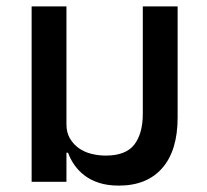

<svg xmlns="http://www.w3.org/2000/svg" viewBox="-20 -569 648 601"><path d="M352 12Q317 12 290.5 3.5Q264 -5 245 -19.5Q226 -34 213 -52.5Q200 -71 193 -91H188V0H79V-549H188V-179Q188 -154 199 -135.5Q210 -117 227 -105Q244 -93 266 -87.5Q288 -82 311 -82Q374 -82 400.5 -116.5Q427 -151 427 -213V-549H536V-201Q536 -98 488 -43Q440 12 352 12Z"/></svg>

Font: IBM-Poppins
Style: Poppins-Medium
Weight: 500
Designer: Mike Abbink, Paul van der Laan, Pieter van Rosmalen, Ben Mitchell, Mark Frömberg
Foundry: Bold Monday
Version: Version 1.1